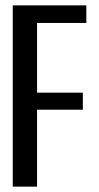

<svg xmlns="http://www.w3.org/2000/svg" viewBox="-20 -695 368 715"><path d="M27.5 0H118V-286.5H288.5V-350H118V-609.5H301.5V-675H27.5Z"/></svg>

Font: Anybody Condensed
Style: Regular
Weight: 400
Width: 3
Designer: Tyler Finck
Foundry: Etcetera Type Company
Version: Version 1.113;gftools[0.9.25]